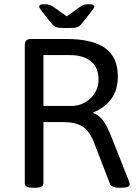

<svg xmlns="http://www.w3.org/2000/svg" viewBox="-20 -884 650 906"><path d="M97 -20V-670Q97 -686 104 -693Q111 -700 127 -700H295Q415 -700 475.5 -657.5Q536 -615 536 -523Q536 -461 506 -418.5Q476 -376 421 -354V-350Q450 -340 469.5 -311Q489 -282 511 -225L589 -28Q592 -19 592 -14Q592 2 550 2H540Q525 2 514 -2.5Q503 -7 500 -14L424 -210Q402 -267 369 -287.5Q336 -308 275 -308H185V-20Q185 2 145 2H137Q97 2 97 -20ZM317 -384Q352 -384 381.5 -401Q411 -418 428 -446Q445 -474 445 -507Q445 -566 409 -595Q373 -624 310 -624H185V-384ZM222 -775 179 -829Q171 -839 168 -844Q165 -849 165 -853Q165 -864 187 -864Q203 -864 212.5 -861.5Q222 -859 233 -851L295 -807L360 -853Q369 -860 377.5 -862Q386 -864 403 -864Q425 -864 425 -853Q425 -849 421.5 -843.5Q418 -838 409 -827L368 -775Q356 -760 344.5 -756Q333 -752 308 -752H282Q256 -752 244.5 -756Q233 -760 222 -775Z"/></svg>

Font: Asap-Regular
Style: Regular
Weight: 400
Designer: Pablo Cosgaya
Foundry: Omnibus-Type
Version: Version 2.000; ttfautohint (v1.8)